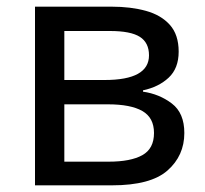

<svg xmlns="http://www.w3.org/2000/svg" viewBox="-20 -556 616 576"><path d="M516 -401Q516 -351 486 -323Q456 -295 409 -285V-281Q458 -274 495.5 -245.5Q533 -217 533 -157Q533 -89 482.5 -44.5Q432 0 316 0H85V-536H315Q372 -536 417.5 -523.5Q463 -511 489.5 -481.5Q516 -452 516 -401ZM427 -390Q427 -428 399.5 -445.5Q372 -463 310 -463H173V-316H294Q427 -316 427 -390ZM442 -157Q442 -203 407 -223Q372 -243 304 -243H173V-71H306Q372 -71 407 -90.5Q442 -110 442 -157Z"/></svg>

Font: Noto Sans
Style: Regular
Weight: 400
Designer: Monotype Design Team
Foundry: Monotype Imaging Inc.
Version: Version 1.902